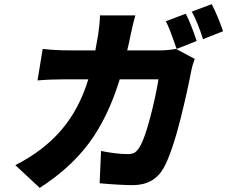

<svg xmlns="http://www.w3.org/2000/svg" viewBox="-20 -840 1091 922"><path d="M170.8 62.1 53.6 -46.9Q189.6 -116.1 275 -216.1Q360.4 -316.1 404.1 -459.2H296.2Q221.2 -459.2 160.2 -453.8L185 -605.1Q246.8 -598 318.9 -598H437.9Q443.5 -626.4 451.3 -672.9Q454.2 -690.7 457.2 -720.3Q460.2 -750 459.9 -766H630Q619.7 -731.2 608 -676.1Q598.7 -628.9 590.9 -598H744Q785.9 -598 825.3 -605.1L915.1 -557.2Q902 -520.2 899.5 -505Q889.6 -453.1 877.1 -396.8Q864.7 -340.6 846.6 -267.8Q828.5 -195 807 -131.7Q785.5 -68.5 765.6 -33Q719.1 49 617.9 49Q559.3 49 458.5 40.1L465.2 -115.1Q538.7 -100.1 592.7 -100.1Q616.1 -100.1 628.2 -108.3Q640.3 -116.5 651.6 -136Q673.7 -172.2 700.3 -272.2Q726.9 -372.2 741.1 -459.2H555Q499.3 -277.7 409.3 -155.4Q319.2 -33 170.8 62.1ZM776.3 -737.9 872.2 -774.1Q896.3 -727.3 924.4 -643.1L828.1 -605.1Q824.9 -613.6 813.9 -645.4Q802.9 -677.2 794 -699.2Q785.2 -721.2 776.3 -737.9ZM954.9 -652Q929 -733.7 900.9 -784.1L996.8 -820Q1010.3 -794.4 1026.5 -755.5Q1042.6 -716.6 1051.1 -690Z"/></svg>

Font: Karasuma Gothic
Style: Italic
Weight: 900
Italic angle: -9.39999°
Designer: Rasmus Andersson / Ryoko Nishizuka
Foundry: Genbu
Version: Version 1.00